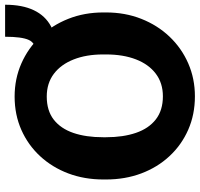

<svg xmlns="http://www.w3.org/2000/svg" viewBox="-36 -764 810 779"><g transform="rotate(-90 369.5 -375.0)"><path d="M367.7 10.3Q293.9 10.3 232.2 -16.8Q170.4 -43.9 125 -92.8Q79.6 -141.6 54.9 -207.3Q30.3 -272.9 30.3 -350.1V-361.3Q30.3 -438 54.9 -503.4Q79.6 -568.8 124.8 -617.7Q169.9 -666.5 231.4 -693.8Q293 -721.2 366.7 -721.2Q439 -721.2 501 -693.8Q563 -666.5 609.6 -617.7Q656.2 -568.8 682.1 -503.4Q708 -438 708 -361.3V-350.1Q708 -272.9 682.1 -207.3Q656.2 -141.6 609.9 -92.8Q563.5 -43.9 501.5 -16.8Q439.5 10.3 367.7 10.3ZM367.7 -119.6Q421.4 -119.6 459.5 -148.4Q497.6 -177.2 517.6 -229Q537.6 -280.8 537.6 -350.1V-362.3Q537.6 -430.2 517.3 -481.7Q497.1 -533.2 459 -562Q420.9 -590.8 366.7 -590.8Q309.6 -590.8 273.2 -562.5Q236.8 -534.2 219.2 -482.9Q201.7 -431.6 201.7 -362.3V-350.1Q201.7 -280.8 219.5 -228.8Q237.3 -176.8 274.2 -148.2Q311 -119.6 367.7 -119.6ZM544.9 -550.3V-635.3Q583.5 -635.3 596.4 -663.6Q609.4 -691.9 609.4 -759.8H739.3Q739.3 -689.9 717 -643.3Q694.8 -596.7 651.4 -573.5Q607.9 -550.3 544.9 -550.3Z"/></g></svg>

Font: Roboto Slab LO Black
Style: Regular
Weight: 900
Designer: Google
Version: Version 2.000